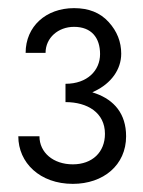

<svg xmlns="http://www.w3.org/2000/svg" viewBox="-20 -726 352 472"><path d="M159 -274C234 -274 290 -320 290 -391C290 -447 260 -480 216 -496C213 -497 210 -498 207 -499C209 -500 211 -501 213 -502C253 -521 278 -555 278 -594C278 -623 268 -649 247 -672C226 -695 198 -706 162 -706C93 -706 43 -661 43 -596H92C92 -633 123 -660 162 -660C205 -660 226 -633 226 -593C226 -553 195 -520 141 -520V-475C195 -475 238 -449 238 -397C238 -352 207 -322 159 -322C111 -322 77 -351 77 -391H25C25 -326 78 -274 159 -274Z"/></svg>

Font: Jost
Style: Regular
Weight: 400
Version: Version 3.710